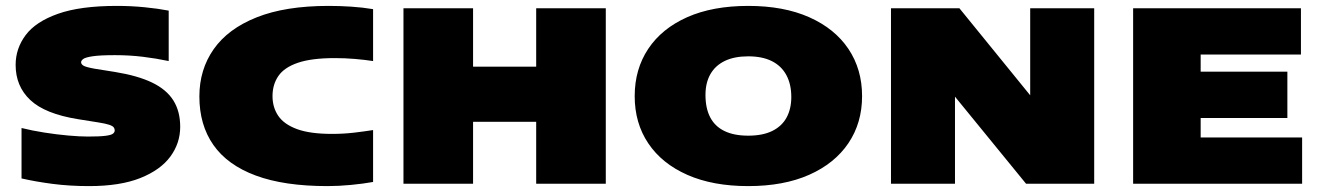

<svg xmlns="http://www.w3.org/2000/svg" viewBox="-20 -623 4479 651"><path d="M282 8Q216 8 158.5 0.5Q101 -7 53 -18V-189Q89 -180 130.5 -173.5Q172 -167 211 -163.5Q250 -160 278 -160Q318 -160 337.5 -162.5Q357 -165 363 -169.8Q369 -174.5 369 -181Q369 -186.5 365.5 -191.2Q362 -196 350 -200Q338 -204 313 -208L244 -219Q132.5 -237 82.8 -283.8Q33 -330.5 33 -403Q33 -458.5 67 -504Q101 -549.5 176.5 -576.2Q252 -603 376 -603Q424 -603 469.8 -598.5Q515.5 -594 552 -587V-416Q509.5 -425 464.2 -430.5Q419 -436 370 -436Q318.5 -436 294 -432.2Q269.5 -428.5 262.2 -423Q255 -417.5 255 -412Q255 -405.5 262.8 -400.5Q270.5 -395.5 301 -390L370 -379Q447 -366.5 495.8 -343Q544.5 -319.5 567.8 -282.5Q591 -245.5 591 -193Q591 -137.5 557.5 -92Q524 -46.5 455.5 -19.2Q387 8 282 8Z M1090 8Q943.5 8 847.2 -27.8Q751 -63.5 703.5 -131.5Q656 -199.5 656 -296Q656 -387 704.5 -456.2Q753 -525.5 850.2 -564.2Q947.5 -603 1094 -603Q1131.5 -603 1170.2 -600.5Q1209 -598 1245 -592V-416Q1215 -420.5 1182.8 -423.2Q1150.5 -426 1115 -426Q1036.5 -426 990.2 -410.2Q944 -394.5 924 -365.5Q904 -336.5 904 -297Q904 -259 923.5 -230.2Q943 -201.5 987.2 -185.2Q1031.5 -169 1106 -169Q1144.5 -169 1180.5 -173.2Q1216.5 -177.5 1245 -182V-6Q1211.5 0 1170 4Q1128.5 8 1090 8Z M1348 0V-595H1584V-397H1798V-595H2034V0H1798V-210H1584V0Z M2517 8Q2397 8 2310.8 -30Q2224.5 -68 2178.2 -136.8Q2132 -205.5 2132 -297Q2132 -388.5 2178 -457.5Q2224 -526.5 2310.2 -564.8Q2396.5 -603 2517 -603Q2637.5 -603 2724 -564.5Q2810.5 -526 2856.8 -457Q2903 -388 2903 -297Q2903 -206.5 2856.8 -137.8Q2810.5 -69 2724 -30.5Q2637.5 8 2517 8ZM2517 -163Q2566 -163 2598.5 -179Q2631 -195 2647 -224.5Q2663 -254 2663 -294Q2663 -337.5 2646.2 -368.5Q2629.5 -399.5 2597 -415.8Q2564.5 -432 2517 -432Q2470 -432 2437.8 -416.5Q2405.5 -401 2388.8 -371.8Q2372 -342.5 2372 -301Q2372 -256 2388 -225.2Q2404 -194.5 2436.2 -178.8Q2468.5 -163 2517 -163Z M3001 0V-595H3233L3503 -263H3473V-595H3690V0H3459L3188 -332H3218V0Z M3822 0V-595H4391V-438H4051V-157H4395V0ZM3935 -223V-380H4345V-223Z"/></svg>

Font: Encode Sans SC Expanded Black
Style: Regular
Weight: 900
Width: 7
Designer: Multiple Designers
Foundry: Impallari Type
Version: Version 3.002